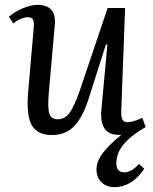

<svg xmlns="http://www.w3.org/2000/svg" viewBox="-20 -543 633 792"><path d="M17 -474Q39 -494 73.5 -508.5Q108 -523 134 -523Q214 -523 206 -440L181 -156Q176 -97 183.5 -74Q191 -51 218 -51Q247 -51 266 -76Q285 -101 309 -169L424 -510H496L480 -82Q480 -58 485.5 -48.5Q491 -39 507 -39Q519 -39 534.5 -44Q550 -49 567 -57L581 -19Q523 14 491.5 50.5Q460 87 460 131Q460 168 494 168Q506 168 522 159.5Q538 151 553 133L575 153Q550 191 518.5 210Q487 229 453 229Q419 229 398.5 209Q378 189 378 156Q378 122 405 87Q432 52 481 13Q389 20 398 -88L423 -359L417 -360L347 -140Q321 -58 285.5 -22Q250 14 195 14Q134 14 111 -26.5Q88 -67 96 -162L119 -428Q121 -453 116 -462.5Q111 -472 95 -472Q82 -472 65 -465Q48 -458 35 -446Z"/></svg>

Font: Literata 36pt
Style: Italic
Weight: 400
Italic angle: -2°
Designer: Latin by Veronika Burian and Jose Scaglione. Greek by Irene Vlachou. Cyrillic by Vera Evstafieva
Foundry: TypeTogether
Version: Version 3.002